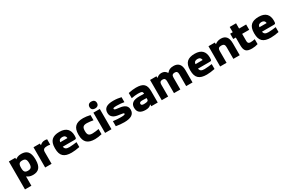

<svg xmlns="http://www.w3.org/2000/svg" viewBox="179 -2322 6150 4105"><g transform="rotate(-30 3254.0 -269.5)"><path d="M571 -244V-256C571 -439 497 -509 360 -509C283 -509 244 -481 220 -464H213V-500H55V190H213V-36H220C244 -19 283 9 360 9C497 9 571 -61 571 -244ZM213 -248V-252C213 -347 240 -376 311 -376C384 -376 414 -347 414 -252V-248C414 -153 384 -124 311 -124C240 -124 213 -153 213 -248Z M941 -509C892 -509 856 -488 829 -462H821V-500H663V0H821V-291C821 -351 849 -377 928 -377C943 -377 974 -375 1001 -369V-502C982 -507 962 -509 941 -509Z M1550 -277C1550 -422 1474 -509 1306 -509C1134 -509 1049 -435 1049 -256V-244C1049 -62 1132 9 1315 9C1369 9 1436 1 1514 -14V-135C1472 -129 1382 -118 1331 -118C1256 -118 1222 -138 1211 -197H1492C1541 -197 1550 -200 1550 -277ZM1211 -307C1220 -361 1248 -382 1306 -382C1359 -382 1388 -352 1390 -307Z M1630 -256V-244C1630 -64 1715 9 1892 9C1943 9 1998 1 2063 -14V-142C2024 -134 1948 -124 1908 -124C1822 -124 1788 -151 1788 -248V-252C1788 -349 1822 -376 1908 -376C1948 -376 2024 -366 2063 -358V-486C1998 -501 1943 -509 1892 -509C1715 -509 1630 -436 1630 -256Z M2142 -500V0H2300V-500ZM2129 -641C2129 -591 2162 -559 2221 -559C2280 -559 2313 -591 2313 -641V-644C2313 -697 2279 -729 2221 -729C2161 -729 2129 -696 2129 -644Z M2624 -179C2690 -170 2708 -167 2708 -147C2708 -128 2674 -121 2604 -121C2540 -121 2484 -125 2412 -134V-10C2485 2 2539 9 2614 9C2777 9 2866 -42 2866 -159C2866 -287 2742 -308 2642 -318C2586 -324 2556 -331 2556 -354C2556 -373 2571 -380 2651 -380C2726 -380 2776 -373 2829 -363V-486C2761 -501 2709 -509 2634 -509C2476 -509 2398 -458 2398 -347C2398 -199 2547 -190 2624 -179Z M3194 -509C3132 -509 3082 -501 3007 -486V-358C3065 -369 3121 -376 3168 -376C3261 -376 3283 -361 3283 -317V-309C3226 -311 3184 -311 3162 -311C3018 -311 2947 -260 2947 -156C2947 -46 3012 9 3142 9C3197 9 3246 -3 3278 -42H3283V0H3442V-280C3442 -443 3380 -509 3194 -509ZM3105 -161C3105 -189 3128 -205 3171 -205C3190 -205 3231 -204 3283 -202V-172C3283 -135 3260 -118 3171 -118C3128 -118 3105 -131 3105 -161Z M3774 -374C3822 -374 3843 -350 3843 -296V0H4000V-296C4000 -350 4023 -374 4075 -374C4123 -374 4144 -350 4144 -296V0H4301V-305C4301 -447 4232 -509 4123 -509C4040 -509 4001 -487 3959 -437H3953C3920 -487 3882 -509 3822 -509C3771 -509 3735 -488 3707 -462H3699V-500H3541V0H3699V-291C3699 -349 3722 -374 3774 -374Z M4888 -277C4888 -422 4812 -509 4644 -509C4472 -509 4387 -435 4387 -256V-244C4387 -62 4470 9 4653 9C4707 9 4774 1 4852 -14V-135C4810 -129 4720 -118 4669 -118C4594 -118 4560 -138 4549 -197H4830C4879 -197 4888 -200 4888 -277ZM4549 -307C4558 -361 4586 -382 4644 -382C4697 -382 4726 -352 4728 -307Z M4983 -500V0H5141V-291C5141 -350 5163 -376 5225 -376C5285 -376 5309 -350 5309 -291V0H5466V-295C5466 -442 5405 -509 5289 -509C5227 -509 5183 -488 5149 -462H5141V-500Z M5802 -123C5759 -123 5739 -146 5739 -191V-369H5913V-500H5739V-630H5582V-500H5519V-369H5582V-183C5582 -35 5630 9 5770 9C5819 9 5874 0 5915 -14V-136C5870 -127 5841 -123 5802 -123Z M6468 -277C6468 -422 6392 -509 6224 -509C6052 -509 5967 -435 5967 -256V-244C5967 -62 6050 9 6233 9C6287 9 6354 1 6432 -14V-135C6390 -129 6300 -118 6249 -118C6174 -118 6140 -138 6129 -197H6410C6459 -197 6468 -200 6468 -277ZM6129 -307C6138 -361 6166 -382 6224 -382C6277 -382 6306 -352 6308 -307Z"/></g></svg>

Font: LT Wave Alt Black
Style: Regular
Weight: 900
Designer: Daniel Lyons
Version: Version 2.5 (Glyphs App)